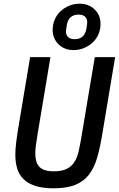

<svg xmlns="http://www.w3.org/2000/svg" viewBox="-20 -1007 643 1039"><path d="M378 -736Q329 -736 297 -767Q265 -798 265 -846Q265 -876 276.5 -902Q288 -928 308 -946.5Q328 -965 354.5 -976Q381 -987 411 -987Q460 -987 492 -956Q524 -925 524 -877Q524 -847 512.5 -821Q501 -795 481 -776.5Q461 -758 434.5 -747Q408 -736 378 -736ZM384 -795Q410 -795 426 -808.5Q442 -822 447 -849Q449 -863 450.5 -871.5Q452 -880 452 -886Q452 -906 440 -917Q428 -928 405 -928Q379 -928 363 -914.5Q347 -901 342 -874Q340 -860 338.5 -851.5Q337 -843 337 -837Q337 -817 349 -806Q361 -795 384 -795ZM253 -698 184 -285Q177 -244 174 -219Q171 -194 171 -178Q171 -155 175.5 -137Q180 -119 191.5 -106Q203 -93 222.5 -86.5Q242 -80 271 -80Q314 -80 340 -92.5Q366 -105 381.5 -128.5Q397 -152 405 -186Q413 -220 420 -262L493 -698H603L534 -284Q522 -210 506 -154.5Q490 -99 461.5 -62Q433 -25 387 -6.5Q341 12 269 12Q212 12 172.5 -0.5Q133 -13 108.5 -36.5Q84 -60 73.5 -93.5Q63 -127 63 -170Q63 -199 67.5 -236Q72 -273 78 -309L143 -698Z"/></svg>

Font: IBM Plex Mono Medium
Style: Italic
Weight: 500
Italic angle: -9°
Monospace: yes
Designer: Mike Abbink, Paul van der Laan, Pieter van Rosmalen
Foundry: Bold Monday
Version: Version 2.3